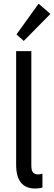

<svg xmlns="http://www.w3.org/2000/svg" viewBox="-20 -1035 299 1062"><path d="M69.3 -124V-752H153.3V-122.1Q153.3 -107.4 155.3 -96.9Q157.2 -86.4 165.5 -78.4Q173.8 -70.3 191.4 -70.3Q199.2 -70.3 214.8 -74.2V2Q200.2 7.8 174.8 7.8Q69.3 7.8 69.3 -124ZM71.3 -844.7 193.4 -1014.6 258.8 -958 111.3 -808.6Z"/></svg>

Font: Reddit Sans Strawberry
Style: Regular
Weight: 400
Designer: Stephen Hutchings
Foundry: Reddit
Version: Version 1.013